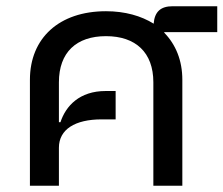

<svg xmlns="http://www.w3.org/2000/svg" viewBox="-20 -596 717 616"><path d="M76 0H169V-122C169 -181 221 -213 306 -213H351V-304H319C235 -304 191 -256 174 -204H169V-332C169 -428 225 -480 320 -480C415 -480 472 -428 472 -332V0H565V-340C565 -402 544 -453 507 -491V-493H677V-576H534C495 -576 476 -558 473 -520C433 -545 381 -560 320 -560C170 -560 76 -474 76 -340Z"/></svg>

Font: IBM Plex Thai Text
Style: Regular
Weight: 450
Designer: Mike Abbink, Paul van der Laan, Pieter van Rosmalen, Ben Mitchell, Mark Frömberg
Foundry: Bold Monday
Version: Version 1.0